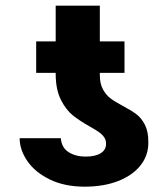

<svg xmlns="http://www.w3.org/2000/svg" viewBox="-20 -663 605 692"><path d="M303.7 -207Q267.1 -227.5 242.4 -247.3Q217.8 -267.1 199.5 -303.2Q181.2 -339.4 180.7 -394.5V-400.4H110.4V-513.7H180.7V-642.6H339.8V-513.7H428.7V-400.4H339.8V-392.6Q339.8 -361.3 351.1 -340.8Q362.3 -320.3 378.7 -308.1Q395 -295.9 422.9 -281.2Q453.1 -265.1 471.7 -251.2Q490.2 -237.3 502.7 -212.4Q515.1 -187.5 514.6 -149.4Q515.1 -103.5 486.8 -67.4Q458.5 -31.2 406.2 -10.7Q354 9.8 285.2 9.8Q212.9 9.8 159.7 -16.1Q106.4 -42 78.6 -82.5Q50.8 -123 50.8 -165H199.2Q202.1 -130.4 227.5 -114.5Q252.9 -98.6 288.1 -98.6Q323.2 -98.6 342.8 -110.6Q362.3 -122.6 362.3 -145.5Q362.3 -158.7 355 -168.9Q347.7 -179.2 336.4 -187Q325.2 -194.8 303.7 -207Z"/></svg>

Font: Pretendard JP ExtraBold
Style: Regular
Weight: 800
Designer: Base glyphs from Inter by Rasmus Andersson; Hangeul glyphs from Noto Sans CJK(Source Han Sans) by Jang Soo-young and Kan
Foundry: Kil Hyung-jin
Version: Version 1.309